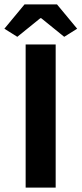

<svg xmlns="http://www.w3.org/2000/svg" viewBox="-38 -856 372 876"><path d="M79 0V-653H216V0ZM41 -688 -18 -725 74 -836H222L314 -725L255 -688L150 -773H146Z"/></svg>

Font: Assistant ExtraLight
Style: Bold
Weight: 700
Version: Version 3.000